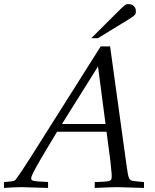

<svg xmlns="http://www.w3.org/2000/svg" viewBox="-20 -926 763 946"><path d="M-0.5 0V-28.8Q18.6 -30.3 28.8 -31.5Q39.1 -32.7 44.4 -33.9Q49.8 -35.2 52 -36.6Q54.2 -38.1 56.6 -40.5Q58.6 -42.5 67.4 -55.2Q76.2 -67.9 92.8 -92.3L138.2 -162.6L476.1 -697.3H522.5L604 -107.4Q607.4 -84 609.9 -70.1Q612.3 -56.2 615.7 -48.6Q619.1 -41 624.3 -38.3Q629.4 -35.6 638.2 -34.2Q639.6 -33.7 652.1 -32.5Q664.6 -31.2 689.5 -28.8V0L559.6 -3.9Q553.2 -4.4 525.1 -3.2Q497.1 -2 446.8 0V-28.8Q476.1 -30.3 492.9 -31Q509.8 -31.7 518.1 -34.4Q526.4 -37.1 528.3 -42.2Q530.3 -47.4 530.3 -57.6Q530.3 -61 530.3 -64.5Q530.3 -67.9 529.8 -71.8L523.9 -132.3L504.9 -276.9H261.2L184.1 -148.4Q168.9 -121.6 158.9 -104Q148.9 -86.4 143.6 -75.2Q138.2 -64 136 -57.9Q133.8 -51.8 133.8 -48.3Q133.8 -43.5 135.3 -40.3Q136.7 -37.1 144.5 -35.2Q152.3 -33.2 169.2 -32Q186 -30.8 216.8 -29.3V0L85 -3.9Q68.4 -3.9 47.1 -2.9Q25.9 -2 -0.5 0ZM285.2 -314.9H500L462.9 -598.6ZM462.4 -737.8H429.7L561.5 -869.1Q575.2 -882.8 583.3 -890.4Q591.3 -897.9 596.7 -901.4Q602.1 -904.8 606 -905.3Q609.9 -905.8 614.7 -905.8Q629.4 -905.8 639.4 -896Q649.4 -886.2 649.4 -872.1Q649.4 -866.2 648.9 -862.1Q648.4 -857.9 644.3 -853Q640.1 -848.1 631.6 -842Q623 -835.9 606.9 -826.2Z"/></svg>

Font: XB Kayhan
Style: Italic
Weight: 400
Italic angle: -12°
Designer: Behnam
Foundry: Irmug
Version: Version 7.300 2009